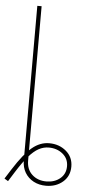

<svg xmlns="http://www.w3.org/2000/svg" viewBox="-81 -763 466 998"><g transform="rotate(5 151.5 -264.0)"><path d="M198.2 200.2Q162.1 200.2 133.5 185.1Q105 169.9 88.6 142.6Q72.3 115.2 72.3 78.1V-29.3H94.7V78.1Q94.7 124 124 150.9Q153.3 177.7 198.2 177.7Q241.2 177.7 270 153.8Q298.8 129.9 298.8 89.8Q298.8 49.8 268.8 25.4Q238.8 1 196.3 1Q168.5 1 143.1 14.9Q117.7 28.8 90.8 60.1Q64 91.3 31.2 143.6L0 193.4L-19.5 181.6L12.7 130.9Q65.9 47.4 107.4 12.9Q148.9 -21.5 196.3 -21.5Q248.5 -21.5 284.9 9.3Q321.3 40 321.3 89.8Q321.3 139.6 285.9 169.9Q250.5 200.2 198.2 200.2ZM94.7 -727.5V0H72.3V-727.5Z"/></g></svg>

Font: Inter 28pt Thin
Style: Regular
Weight: 250
Designer: Rasmus Andersson
Foundry: rsms
Version: Version 4.001;git-66647c0bb